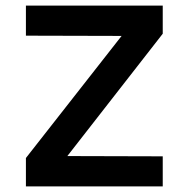

<svg xmlns="http://www.w3.org/2000/svg" viewBox="-20 -669 668 689"><path d="M73 0V-102L450 -583V-540L73 -541V-649H564V-548L210 -94L207 -109L564 -108V0Z"/></svg>

Font: Karla ExtraLight
Style: Bold
Weight: 700
Version: Version 2.001